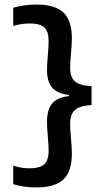

<svg xmlns="http://www.w3.org/2000/svg" viewBox="-20 -696 462 843"><path d="M38 -662Q56.5 -667.5 83.2 -671.8Q110 -676 139 -676Q220.5 -676 258 -641.5Q295.5 -607 295.5 -529.5Q295.5 -512 293.8 -488.2Q292 -464.5 290 -440.2Q288 -416 288 -397Q288 -373 296 -355.8Q304 -338.5 324.5 -329Q345 -319.5 382 -318V-234.5Q345 -233 324.5 -223Q304 -213 296 -195.5Q288 -178 288 -153.5Q288 -134.5 290 -110.2Q292 -86 293.8 -62.2Q295.5 -38.5 295.5 -20.5Q295.5 57.5 258 92.2Q220.5 127 139 127Q110 127 83.2 122.8Q56.5 118.5 38 112.5V31.5Q52 36 70 39.5Q88 43 109.5 43Q154.5 43 174 25.5Q193.5 8 193.5 -34.5Q193.5 -51 191.8 -73.2Q190 -95.5 188.2 -119.5Q186.5 -143.5 186.5 -164Q186.5 -193.5 195 -217.5Q203.5 -241.5 226.5 -256.8Q249.5 -272 293.5 -275L283 -258V-279Q245 -283.5 224 -298Q203 -312.5 194.8 -335.2Q186.5 -358 186.5 -387Q186.5 -407.5 188.2 -431.2Q190 -455 191.8 -477.2Q193.5 -499.5 193.5 -516Q193.5 -558 174.5 -575.5Q155.5 -593 111.5 -593Q89 -593 70.8 -589.8Q52.5 -586.5 38 -582Z"/></svg>

Font: Anek Latin Expanded Medium
Style: Regular
Weight: 500
Width: 7
Designer: Yesha Goshar
Foundry: Ek Type
Version: Version 1.003